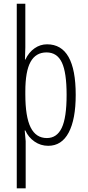

<svg xmlns="http://www.w3.org/2000/svg" viewBox="-20 -780 476 1040"><path d="M117.2 -457Q136.2 -497.1 167.5 -518.6Q198.2 -540 234.9 -540Q390.1 -540 390.1 -266.1Q390.1 -133.8 352.1 -62Q314 9.8 241.2 9.8Q200.2 9.8 167 -13.2Q133.8 -36.1 117.2 -73.2H113.8L119.1 -15.1V240.2H70.8V-759.8H117.2V-523.4L115.2 -457ZM231.9 -496.1Q173.8 -496.1 145.5 -444.8Q117.2 -394 117.2 -284.2V-269Q117.2 -147.5 146 -89.8Q174.8 -32.2 233.9 -32.2Q288.1 -32.2 314.5 -87.4Q340.8 -142.6 340.8 -266.1Q340.8 -386.7 315.4 -440.9Q289.6 -496.1 231.9 -496.1Z"/></svg>

Font: Germano
Style: Regular
Weight: 300
Width: 3
Foundry: Ascender Corporation
Version: Version 1.10; ttfautohint (v1.5)